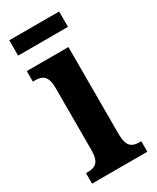

<svg xmlns="http://www.w3.org/2000/svg" viewBox="-178 -736 648 791"><g transform="rotate(-30 145.5 -341.0)"><path d="M13 -609H250V-682H13ZM13 0H276V-50H267C232 -50 210 -63 210 -122V-536H12V-486H24C57 -486 80 -473 80 -418V-121C80 -63 57 -50 22 -50H13Z"/></g></svg>

Font: Noto Serif Khmer ExtraCondensed
Style: Bold
Weight: 700
Width: 2
Designer: Danh Hong and the Monotype Design Team
Foundry: Monotype Imaging Inc.
Version: Version 2.004